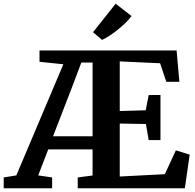

<svg xmlns="http://www.w3.org/2000/svg" viewBox="-62 -1015 1052 1035"><path d="M-42 0V-58.5L26 -69.5L279.5 -668.5L151 -682V-743H890L905 -574H834.5L801 -674L583.5 -684V-416.5L723.5 -420.5L739.5 -503H803V-260H739.5L724.5 -346.5L583.5 -349V-63.5L826.5 -76L886 -204.5L960.5 -181.5L934.5 0H357V-58.5L437 -69V-209.5H198L144 -69.5L219 -58.5V0ZM224 -280.5H437V-678H376.5L325 -541.5ZM488 -800 439.5 -841.5 561.5 -995 647 -928.5Q632.5 -909 612.8 -890Q593 -871 571.5 -853.8Q550 -836.5 528.8 -822.8Q507.5 -809 488.5 -800Z"/></svg>

Font: Merriweather 20pt
Style: Bold
Weight: 700
Version: Version 2.100